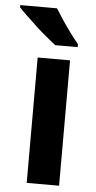

<svg xmlns="http://www.w3.org/2000/svg" viewBox="-78 -800 416 833"><g transform="rotate(5 129.5 -383.0)"><path d="M212 0H71V-546H212ZM136 -766Q149 -745 167.5 -717Q186 -689 205.5 -663Q225 -637 240 -619V-606H142Q126 -619 102.5 -638Q79 -657 55 -679.5Q31 -702 9.5 -722.5Q-12 -743 -24 -756V-766Z"/></g></svg>

Font: Noto Sans SemiCondensed
Style: Regular
Weight: 400
Width: 4
Version: Version 2.013